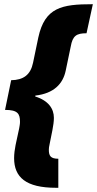

<svg xmlns="http://www.w3.org/2000/svg" viewBox="-20 -734 461 912"><path d="M246 158H257V20C220 20 212 6 212 -23C212 -29 213 -38 215 -46L229 -116C233 -137 236 -157 236 -174C236 -218 210 -256 147 -276L148 -280C236 -290 279 -336 292 -398L316 -513C325 -564 343 -576 391 -576L421 -714H419C274 -714 193 -699 162 -556L137 -436C125 -378 91 -354 33 -353L4 -212C64 -212 75 -194 75 -155C75 -143 72 -132 71 -124L54 -45C50 -25 47 -3 47 17C47 108 103 158 246 158Z"/></svg>

Font: Noto Sans UI Condensed Black
Style: Italic
Weight: 900
Width: 3
Italic angle: -192°
Designer: Monotype Design Team
Foundry: Monotype Imaging Inc.
Version: Version 1.901